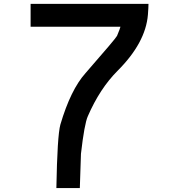

<svg xmlns="http://www.w3.org/2000/svg" viewBox="-20 -964 903 983"><path d="M596.7 -827.1Q595.7 -820.3 579.1 -780.3Q574.2 -768.6 418 -589.8Q341.8 -504.9 289.1 -326.2Q273.4 -269.5 268.6 -1H388.7L394.5 -176.8Q412.1 -330.1 429.7 -369.1Q491.2 -510.7 582 -601.6Q725.6 -745.1 737.3 -888.7Q740.2 -926.8 740.2 -944.3H136.7V-827.1Z"/></svg>

Font: OCR-B
Style: Regular
Weight: 400
Version: 1.1